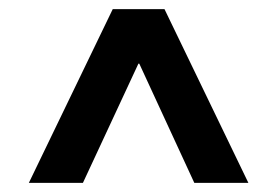

<svg xmlns="http://www.w3.org/2000/svg" viewBox="-20 -694 607 419"><path d="M226 -674H339L522 -295H404L284 -555H282L161 -295H43Z"/></svg>

Font: Murecho Thin Black
Style: Regular
Weight: 900
Version: Version 1.010